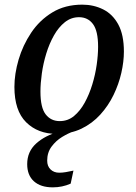

<svg xmlns="http://www.w3.org/2000/svg" viewBox="-20 -566 587 826"><path d="M224 10Q143 10 92.5 -40Q42 -90 42 -192Q42 -248 60 -309.5Q78 -371 114 -425Q150 -479 205 -512.5Q260 -546 334 -546Q383 -546 424 -525.5Q465 -505 489 -460.5Q513 -416 513 -344Q513 -301 502 -252.5Q491 -204 468.5 -157.5Q446 -111 411.5 -73Q377 -35 330.5 -12.5Q284 10 224 10ZM237 -45Q272 -45 298.5 -67Q325 -89 344.5 -124.5Q364 -160 377 -202.5Q390 -245 396 -287.5Q402 -330 402 -365Q402 -433 380 -462.5Q358 -492 320 -492Q286 -492 259 -470.5Q232 -449 212 -413.5Q192 -378 179 -335.5Q166 -293 160 -250Q154 -207 154 -172Q154 -103 176.5 -74Q199 -45 237 -45ZM207 240Q155 240 126 214Q97 188 97 140Q97 86 136 51Q175 16 236 0H295Q274 7 247.5 23Q221 39 202 64.5Q183 90 183 125Q183 149 197.5 163Q212 177 235 177Q248 177 263 174.5Q278 172 296 168L284 224Q248 240 207 240Z"/></svg>

Font: Noto Serif SemiCondensed Medium
Style: Italic
Weight: 500
Width: 4
Italic angle: -12°
Designer: Monotype Design Team
Foundry: Monotype Imaging Inc.
Version: Version 2.013